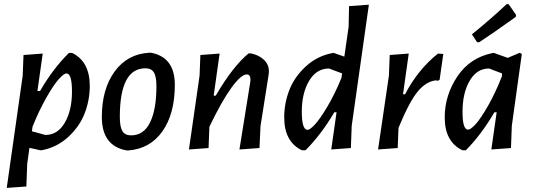

<svg xmlns="http://www.w3.org/2000/svg" viewBox="-20 -727 2614 939"><path d="M189 -465 163 -282H176Q238 -390 317 -468H333Q419 -426 419 -307Q419 -237 394 -172.5Q369 -108 313.5 -57Q258 -6 183 8H178L124 -4L113 75L109 185L13 192L91 -357L95 -458ZM305 -368Q293 -368 268 -340.5Q243 -313 207 -250Q171 -187 139 -107L136 -85L202 -67Q262 -67 297 -127Q332 -187 332 -279Q332 -368 305 -368Z M709 -469H719Q835 -447 835 -312Q835 -171 774.5 -85Q714 1 606 9L596 8Q478 -15 478 -155Q478 -291 540.5 -377Q603 -463 709 -469ZM691 -393Q566 -393 566 -155Q566 -107 578.5 -86Q591 -65 621 -65Q683 -65 714 -128.5Q745 -192 745 -305Q745 -353 732.5 -373Q720 -393 691 -393Z M904 4 956 -357 960 -458 1054 -465 1025 -259H1035Q1119 -403 1196 -466H1207Q1246 -458 1271 -434.5Q1296 -411 1295 -376L1294 -363L1254 -110L1249 -3L1151 4L1204 -326L1205 -337Q1205 -363 1187 -363Q1159 -363 1111.5 -297.5Q1064 -232 1004 -107L1000 -3Z M1613 -468 1664 -450 1685 -596 1687 -697 1784 -704 1700 -111 1696 -3 1600 4 1626 -178H1615Q1551 -69 1474 8H1457Q1370 -33 1370 -153Q1370 -222 1395 -286.5Q1420 -351 1476 -402.5Q1532 -454 1608 -468ZM1456 -181Q1456 -92 1484 -92Q1496 -92 1520.5 -118.5Q1545 -145 1581 -205.5Q1617 -266 1650 -346L1653 -368L1589 -392Q1528 -392 1492 -332Q1456 -272 1456 -181Z M1979 -465 1951 -266H1961Q2024 -387 2122 -465L2148 -463L2130 -337L2122 -332L2111 -334Q2063 -328 2022.5 -279Q1982 -230 1929 -102L1925 -3L1829 4L1882 -357L1886 -458Z M2458 -707 2468 -706 2504 -654 2502 -644Q2383 -559 2323 -520L2313 -521L2288 -559Q2384 -637 2458 -707ZM2391 -468H2396L2463 -444L2522 -469L2532 -463L2483 -111L2479 -3L2383 4L2409 -178H2398Q2333 -67 2258 8H2242Q2155 -33 2155 -153Q2155 -261 2217 -353.5Q2279 -446 2391 -468ZM2242 -180Q2242 -93 2269 -93Q2282 -93 2306.5 -120Q2331 -147 2366.5 -209Q2402 -271 2434 -352L2435 -356V-368L2372 -392Q2312 -392 2277 -332Q2242 -272 2242 -180Z"/></svg>

Font: Alegreya Sans SC Medium
Style: Italic
Weight: 500
Italic angle: -7°
Designer: Juan Pablo del Peral
Foundry: Huerta Tipografica
Version: Version 2.007